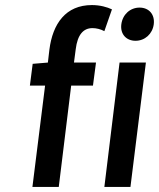

<svg xmlns="http://www.w3.org/2000/svg" viewBox="-20 -738 628 758"><path d="M169 -491 109 -486 98 -400H158L108 0H212L261 -400H347L359 -491H272L279 -544C286 -601 309 -627 345 -627C360 -627 377 -623 392 -615L422 -701C403 -710 375 -718 343 -718C239 -718 188 -644 175 -542ZM515 -577C552 -577 582 -604 587 -642C592 -681 568 -708 531 -708C494 -708 464 -681 459 -642C454 -604 478 -577 515 -577ZM392 0H495L556 -491H452Z"/></svg>

Font: Falling Sky
Style: CondObl
Weight: 400
Designer: Paul D. Hunt
Foundry: Adobe Systems Incorporated
Version: Version 1.02